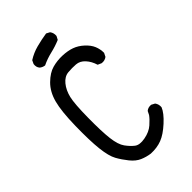

<svg xmlns="http://www.w3.org/2000/svg" viewBox="-245 -913 990 990"><g transform="rotate(-45 250.0 -418.0)"><path d="M240 -8Q211 -12 184.5 -23.5Q158 -35 135 -63.5Q112 -92 95 -122.5Q78 -153 71 -215.5Q64 -278 66 -383.5Q68 -489 83 -545Q98 -601 133 -635.5Q168 -670 203 -679.5Q238 -689 275 -687.5Q312 -686 340 -676Q368 -666 392.5 -643.5Q417 -621 427 -597Q437 -573 437 -546L427 -526Q411 -514 390 -517L370 -526Q360 -559 339.5 -581.5Q319 -604 292 -606Q265 -608 236 -605.5Q207 -603 184.5 -575.5Q162 -548 152.5 -508Q143 -468 142 -367.5Q141 -267 147.5 -214Q154 -161 172.5 -135.5Q191 -110 211 -94.5Q231 -79 271.5 -86.5Q312 -94 337 -116Q362 -138 374 -155L384 -175Q398 -187 419 -185L438 -175Q450 -159 448 -138Q436 -108 395 -70.5Q354 -33 319 -19.5Q284 -6 240 -8ZM176 -715Q160 -717 148 -727Q136 -741 139 -762L148 -781Q181 -802 219 -812Q257 -822 296 -828L315 -818Q327 -802 325 -781L315 -762Q282 -748 245.5 -739.5Q209 -731 176 -715Z"/></g></svg>

Font: NaniFont Regular
Style: Regular
Weight: 400
Designer: Nanigashitei
Version: Version 1.036